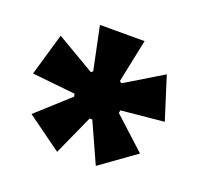

<svg xmlns="http://www.w3.org/2000/svg" viewBox="-84 -811 623 602"><g transform="rotate(20 228.0 -510.0)"><path d="M163 -300 47 -384 154 -481 152 -490 8 -505 49 -646 177 -571 183 -576 153 -720H302L272 -576L279 -571L403 -646L448 -504L305 -490L303 -481L409 -384L292 -300L232 -433H223Z"/></g></svg>

Font: Bricolage Grotesque 10pt ExtraBold
Style: Regular
Weight: 800
Designer: Mathieu Triay
Foundry: Atelier Triay
Version: Version 1.000; ttfautohint (v1.8.4.7-5d5b);gftools[0.9.32]